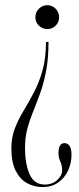

<svg xmlns="http://www.w3.org/2000/svg" viewBox="-20 -590 312 760"><path d="M167 -569.5Q186.5 -569.5 200.2 -555.5Q214 -541.5 214 -522Q214 -502 200.2 -488.5Q186.5 -475 167 -475Q148 -475 134 -488.5Q120 -502 120 -522Q120 -541.5 134 -555.5Q148 -569.5 167 -569.5ZM172 -424Q172 -359.5 162.8 -310.5Q153.5 -261.5 139.5 -222.5Q125.5 -183.5 111.5 -149.2Q97.5 -115 88.2 -80.2Q79 -45.5 79 -4.5Q79 58 97 99.2Q115 140.5 157 140.5Q187.5 140.5 206.8 122.2Q226 104 226 85.5Q226 64 218.8 49.2Q211.5 34.5 211.5 16.5Q211.5 -23.5 235.5 -23.5Q247.5 -23.5 255.2 -12.8Q263 -2 263 23Q263 56.5 249.2 85.8Q235.5 115 209.8 132.8Q184 150.5 148 150.5Q115.5 150.5 87.5 135.2Q59.5 120 42.2 86.2Q25 52.5 25 -3.5Q25 -46 38.8 -81.5Q52.5 -117 73 -151Q93.5 -185 114 -223.8Q134.5 -262.5 148.2 -311Q162 -359.5 162 -424Z"/></svg>

Font: Imbue 100pt Light
Style: Regular
Weight: 300
Designer: Tyler Finck
Foundry: Etcetera Type Company
Version: Version 1.102; ttfautohint (v1.8.3)